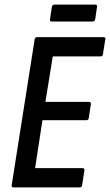

<svg xmlns="http://www.w3.org/2000/svg" viewBox="-20 -817 480 837"><path d="M39 0Q29 0 31 -10L131 -645Q133 -655 142 -655H430Q442 -655 439 -645L429 -582Q428 -571 418 -571H210L178 -373H367Q378 -373 376 -362L367 -303Q366 -293 356 -293H165L133 -84H339Q350 -84 348 -74L338 -10Q337 0 327 0ZM206 -723Q196 -723 198 -733L206 -787Q208 -797 218 -797H395Q405 -797 403 -787L395 -733Q394 -723 382 -723Z"/></svg>

Font: Sofia Sans Condensed SemiBold
Style: Italic
Weight: 600
Italic angle: -9°
Version: Version 4.100